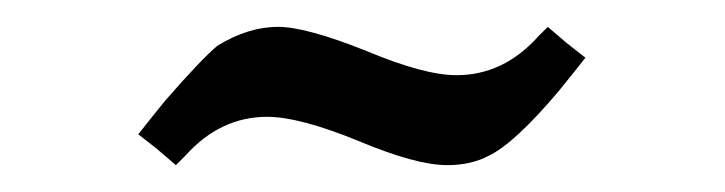

<svg xmlns="http://www.w3.org/2000/svg" viewBox="-20 -338 540 143"><path d="M187 -318Q208 -318 253 -300Q296 -282 320 -282Q355 -282 381 -311L388 -318L402 -306L416 -295Q409 -286 396 -270Q363 -231 344 -222Q331 -215 313 -215Q290 -215 247 -233Q203 -251 179 -251Q144 -251 118 -222L111 -215L97 -227L83 -238Q90 -247 103 -263Q130 -294 142 -304Q165 -318 187 -318Z"/></svg>

Font: KaTeX_Main
Style: Regular
Weight: 400
Version: Version